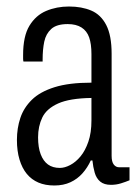

<svg xmlns="http://www.w3.org/2000/svg" viewBox="-20 -558 421 590"><path d="M147 12Q119 12 98 3Q77 -6 62.5 -23.5Q48 -41 40 -67.5Q32 -94 32 -128Q32 -164 42.5 -195.5Q53 -227 78 -251.5Q103 -276 147.5 -290Q192 -304 261 -304V-392Q261 -423 254 -443Q247 -463 230.5 -473.5Q214 -484 188 -484Q154 -484 137.5 -469Q121 -454 116 -430Q111 -406 111 -375V-369H52Q51 -373 51 -378Q51 -383 51 -389Q51 -447 70.5 -479Q90 -511 122 -524.5Q154 -538 192 -538Q231 -538 260.5 -525.5Q290 -513 306.5 -481Q323 -449 323 -393V-79Q323 -61 329.5 -52.5Q336 -44 346 -44H378V-4Q366 1 351.5 5.5Q337 10 321 10Q300 10 288 0Q276 -10 271 -27.5Q266 -45 264 -65H259Q249 -43 233.5 -25.5Q218 -8 196.5 2Q175 12 147 12ZM164 -42Q179 -42 196 -51Q213 -60 227.5 -77.5Q242 -95 251.5 -122.5Q261 -150 261 -188V-257Q194 -256 158.5 -240Q123 -224 110 -197Q97 -170 97 -136Q97 -105 105 -84Q113 -63 127.5 -52.5Q142 -42 164 -42Z"/></svg>

Font: Archivo ExtraCondensed Light
Style: Regular
Weight: 300
Width: 2
Designer: Hector Gatti
Foundry: Omnibus-Type
Version: Version 2.001